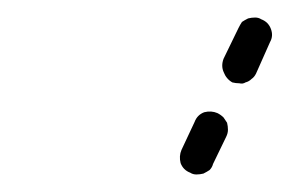

<svg xmlns="http://www.w3.org/2000/svg" viewBox="-20 -581 330 219"><path d="M186 -395Q189 -387 197 -384Q200 -382 204 -382Q208 -382 212 -383Q216 -385 219 -387Q222 -390 223 -394L238 -425Q240 -429 240 -433Q240 -437 239 -441Q237 -444 235 -447Q232 -450 228 -452Q221 -455 213 -453Q205 -450 202 -442L187 -410Q184 -403 186 -395ZM235 -499Q238 -491 245 -487Q249 -486 253 -486Q257 -485 260 -487Q264 -488 267 -491Q270 -493 272 -497L288 -533Q292 -540 289 -548Q286 -556 278 -559Q275 -561 271 -561Q267 -561 263 -560Q259 -558 256 -556Q254 -553 252 -549L235 -514Q232 -506 235 -499Z"/></svg>

Font: FRB American Cursive Dashed
Style: Bold Italic
Weight: 700
Italic angle: -25°
Version: Version 2.0;Modular Font Editor K font №1